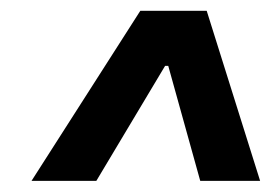

<svg xmlns="http://www.w3.org/2000/svg" viewBox="-20 -731 500 354"><path d="M281.8 -648.6H307.2L300.8 -609.6H275.4ZM38.1 -397.5 238.7 -711.1H361.1L459.6 -397.5H349.2L286.3 -623.6H292.8L157.6 -397.5Z"/></svg>

Font: Inter Tight
Style: Italic
Weight: 400
Italic angle: -9.39999°
Designer: Rasmus Andersson
Foundry: rsms
Version: Version 3.002